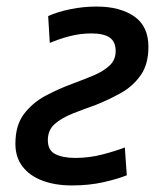

<svg xmlns="http://www.w3.org/2000/svg" viewBox="-20 -553 483 586"><path d="M199 13Q149 13 110 -1.5Q71 -16 49 -44.5Q27 -73 27 -114Q27 -171 53.5 -205.5Q80 -240 119.5 -261Q159 -282 200 -297Q235 -310 265 -322.5Q295 -335 314 -352.5Q333 -370 333 -397Q333 -426 314.5 -438.5Q296 -451 259 -451Q225 -451 192.5 -442.5Q160 -434 132 -422L127 -504Q156 -517 195 -525Q234 -533 275 -533Q346 -533 389.5 -503Q433 -473 433 -410Q433 -357 409.5 -323.5Q386 -290 349.5 -269.5Q313 -249 273 -233Q236 -220 202 -206.5Q168 -193 147 -174.5Q126 -156 126 -125Q126 -94 149 -82.5Q172 -71 210 -71Q252 -71 292.5 -81.5Q333 -92 361 -103L367 -18Q340 -7 296 3Q252 13 199 13Z"/></svg>

Font: Ubuntu Sans Medium
Style: Italic
Weight: 500
Italic angle: -13.5°
Designer: Dalton Maag Ltd
Foundry: Dalton Maag Ltd
Version: Version 1.006